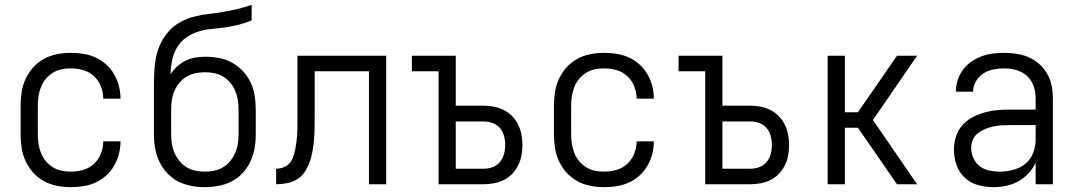

<svg xmlns="http://www.w3.org/2000/svg" viewBox="-20 -760 4440 792"><path d="M271 12Q243 12 215 6.5Q187 1 162 -12.5Q137 -26 117.5 -47.5Q98 -69 86 -94.5Q74 -120 69.5 -148.5Q65 -177 65 -205V-325Q65 -353 69.5 -381.5Q74 -410 86 -435.5Q98 -461 117.5 -482.5Q137 -504 162 -517.5Q187 -531 215 -536.5Q243 -542 271 -542Q298 -542 324 -538Q350 -534 374 -523Q398 -512 417.5 -494.5Q437 -477 450.5 -454Q464 -431 470.5 -405.5Q477 -380 477 -354V-353H406Q406 -379 396 -404Q386 -429 367 -446.5Q348 -464 322.5 -471Q297 -478 271 -478Q252 -478 233 -474Q214 -470 197.5 -459.5Q181 -449 168.5 -434Q156 -419 149 -401Q142 -383 139 -363.5Q136 -344 136 -325V-205Q136 -186 139 -166.5Q142 -147 149 -129Q156 -111 168.5 -96Q181 -81 197.5 -70.5Q214 -60 233 -56Q252 -52 271 -52Q297 -52 322.5 -59Q348 -66 367 -83.5Q386 -101 396 -126Q406 -151 406 -177H477V-176Q477 -150 470.5 -124.5Q464 -99 450.5 -76Q437 -53 417.5 -35.5Q398 -18 374 -7Q350 4 324 8Q298 12 271 12Z M825 12Q796 12 767.5 6.5Q739 1 714 -12Q689 -25 669 -46.5Q649 -68 637 -94Q625 -120 620 -148Q615 -176 615 -205V-404Q615 -435 616.5 -465Q618 -495 624 -525Q630 -555 643.5 -582.5Q657 -610 677.5 -632.5Q698 -655 725 -669.5Q752 -684 781 -691.5Q810 -699 840.5 -702.5Q871 -706 901 -711Q931 -716 960.5 -723Q990 -730 1018 -740V-676Q992 -665 964.5 -658Q937 -651 909 -647Q881 -643 852.5 -640.5Q824 -638 797 -629.5Q770 -621 746.5 -604Q723 -587 709 -562Q695 -537 689.5 -509Q684 -481 683 -453Q695 -471 710.5 -485.5Q726 -500 745.5 -509.5Q765 -519 786 -522.5Q807 -526 828 -526Q857 -526 885 -520.5Q913 -515 938 -501Q963 -487 982.5 -466Q1002 -445 1014 -419.5Q1026 -394 1030.5 -365.5Q1035 -337 1035 -309V-205Q1035 -176 1030 -148Q1025 -120 1013 -94Q1001 -68 981 -46.5Q961 -25 936 -12Q911 1 882.5 6.5Q854 12 825 12ZM825 -52Q845 -52 864 -56Q883 -60 900 -70Q917 -80 929.5 -95.5Q942 -111 950 -129Q958 -147 961 -166Q964 -185 964 -205V-309Q964 -329 961 -348Q958 -367 950.5 -385Q943 -403 930 -418.5Q917 -434 900.5 -444Q884 -454 864.5 -458Q845 -462 825 -462Q806 -462 786.5 -458Q767 -454 750 -444Q733 -434 720.5 -419Q708 -404 700 -386Q692 -368 689 -348.5Q686 -329 686 -309V-205Q686 -185 689 -166Q692 -147 700 -129Q708 -111 720.5 -95.5Q733 -80 750 -70Q767 -60 786 -56Q805 -52 825 -52Z M1502 0V-466H1278V-270Q1278 -248 1277.5 -225.5Q1277 -203 1275 -180.5Q1273 -158 1269 -135.5Q1265 -113 1257.5 -92Q1250 -71 1237.5 -51.5Q1225 -32 1206 -20.5Q1187 -9 1164.5 -4.5Q1142 0 1119 0V-64Q1135 -64 1150 -70Q1165 -76 1175 -87.5Q1185 -99 1190 -114.5Q1195 -130 1198 -145Q1201 -160 1203 -175.5Q1205 -191 1206 -207Q1207 -223 1207 -238.5Q1207 -254 1207 -270V-530H1573V0Z M1789 0V-466H1679V-530H1860V-324H1975Q1996 -324 2017.5 -320Q2039 -316 2058.5 -306Q2078 -296 2093 -280.5Q2108 -265 2117.5 -245.5Q2127 -226 2131 -204.5Q2135 -183 2135 -162Q2135 -140 2131 -118.5Q2127 -97 2117.5 -78Q2108 -59 2093 -43Q2078 -27 2058.5 -17.5Q2039 -8 2017.5 -4Q1996 0 1975 0ZM1860 -64H1975Q1994 -64 2012 -70.5Q2030 -77 2042 -91.5Q2054 -106 2059 -124.5Q2064 -143 2064 -162Q2064 -181 2059 -199.5Q2054 -218 2042 -232Q2030 -246 2012 -252.5Q1994 -259 1975 -259H1860Z M2471 12Q2443 12 2415 6.5Q2387 1 2362 -12.5Q2337 -26 2317.5 -47.5Q2298 -69 2286 -94.5Q2274 -120 2269.5 -148.5Q2265 -177 2265 -205V-325Q2265 -353 2269.5 -381.5Q2274 -410 2286 -435.5Q2298 -461 2317.5 -482.5Q2337 -504 2362 -517.5Q2387 -531 2415 -536.5Q2443 -542 2471 -542Q2498 -542 2524 -538Q2550 -534 2574 -523Q2598 -512 2617.5 -494.5Q2637 -477 2650.5 -454Q2664 -431 2670.5 -405.5Q2677 -380 2677 -354V-353H2606Q2606 -379 2596 -404Q2586 -429 2567 -446.5Q2548 -464 2522.5 -471Q2497 -478 2471 -478Q2452 -478 2433 -474Q2414 -470 2397.5 -459.5Q2381 -449 2368.5 -434Q2356 -419 2349 -401Q2342 -383 2339 -363.5Q2336 -344 2336 -325V-205Q2336 -186 2339 -166.5Q2342 -147 2349 -129Q2356 -111 2368.5 -96Q2381 -81 2397.5 -70.5Q2414 -60 2433 -56Q2452 -52 2471 -52Q2497 -52 2522.5 -59Q2548 -66 2567 -83.5Q2586 -101 2596 -126Q2606 -151 2606 -177H2677V-176Q2677 -150 2670.5 -124.5Q2664 -99 2650.5 -76Q2637 -53 2617.5 -35.5Q2598 -18 2574 -7Q2550 4 2524 8Q2498 12 2471 12Z M2889 0V-466H2779V-530H2960V-324H3075Q3096 -324 3117.5 -320Q3139 -316 3158.5 -306Q3178 -296 3193 -280.5Q3208 -265 3217.5 -245.5Q3227 -226 3231 -204.5Q3235 -183 3235 -162Q3235 -140 3231 -118.5Q3227 -97 3217.5 -78Q3208 -59 3193 -43Q3178 -27 3158.5 -17.5Q3139 -8 3117.5 -4Q3096 0 3075 0ZM2960 -64H3075Q3094 -64 3112 -70.5Q3130 -77 3142 -91.5Q3154 -106 3159 -124.5Q3164 -143 3164 -162Q3164 -181 3159 -199.5Q3154 -218 3142 -232Q3130 -246 3112 -252.5Q3094 -259 3075 -259H2960Z M3394 0V-530H3465V-297H3519L3680 -530H3763L3581 -265L3763 0H3680L3519 -233H3465V0Z M4078 12Q4046 12 4014.5 3.5Q3983 -5 3959.5 -27Q3936 -49 3925.5 -80Q3915 -111 3915 -143Q3915 -169 3923 -195.5Q3931 -222 3948.5 -242Q3966 -262 3989.5 -275Q4013 -288 4039 -295.5Q4065 -303 4091.5 -305.5Q4118 -308 4145 -308H4252V-355Q4252 -372 4248.5 -388.5Q4245 -405 4237 -420Q4229 -435 4216.5 -446.5Q4204 -458 4188.5 -465Q4173 -472 4156 -475Q4139 -478 4122 -478Q4100 -478 4077.5 -473.5Q4055 -469 4036.5 -457Q4018 -445 4006 -425Q3994 -405 3994 -382H3923Q3923 -406 3930.5 -429.5Q3938 -453 3952 -472Q3966 -491 3986 -505Q4006 -519 4028.5 -527.5Q4051 -536 4074.5 -539Q4098 -542 4122 -542Q4148 -542 4174 -538Q4200 -534 4224 -523.5Q4248 -513 4267.5 -495.5Q4287 -478 4300 -455Q4313 -432 4318 -406.5Q4323 -381 4323 -355V0H4252V-89Q4241 -65 4222.5 -45Q4204 -25 4180.5 -12Q4157 1 4130.5 6.5Q4104 12 4078 12ZM4104 -52Q4132 -52 4160 -59.5Q4188 -67 4209.5 -84.5Q4231 -102 4241.5 -129Q4252 -156 4252 -184V-244H4145Q4128 -244 4110.5 -243Q4093 -242 4076 -238Q4059 -234 4043 -227.5Q4027 -221 4013.5 -210.5Q4000 -200 3993 -183.5Q3986 -167 3986 -150Q3986 -128 3995.5 -107.5Q4005 -87 4022 -74Q4039 -61 4060.5 -56.5Q4082 -52 4104 -52Z"/></svg>

Font: Lode
Style: Regular
Weight: 400
Monospace: yes
Designer: Belleve Invis
Foundry: Belleve Invis
Version: Version 29.2.0; ttfautohint (v1.8.3)